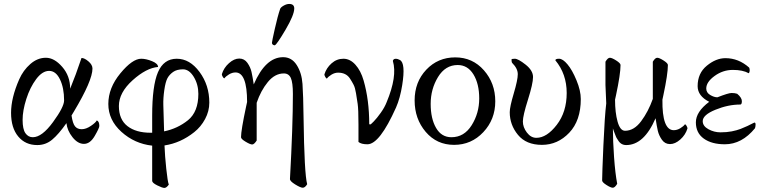

<svg xmlns="http://www.w3.org/2000/svg" viewBox="-20 -715 3802 958"><path d="M143.6 -30.3Q189.5 -30.3 244.6 -106Q299.8 -181.6 299.8 -213.9Q299.8 -276.4 279.3 -318.8Q258.8 -361.3 225.1 -361.3Q191.4 -361.3 160.6 -320.3Q129.9 -279.3 111.3 -221.2Q92.8 -163.1 92.8 -116.7Q92.8 -70.3 106.9 -50.3Q121.1 -30.3 143.6 -30.3ZM462.9 -114.3Q475.6 -109.4 475.6 -86.4Q475.6 -76.2 452.6 -36.6Q429.7 2.9 398.9 2.9Q368.2 2.9 341.8 -30.3Q315.4 -63.5 311.5 -100.6Q272.5 -44.9 240.2 -18.1Q208 8.8 166 8.8Q106.4 8.8 70.8 -34.2Q35.2 -77.1 35.2 -151.9Q35.2 -226.6 75.7 -318.8Q95.7 -364.3 131.3 -395.5Q167 -426.8 209 -426.8Q251 -426.8 290.5 -381.3Q330.1 -335.9 330.1 -272.5Q358.4 -341.3 386.7 -425.8Q401.4 -425.8 421.4 -408.7Q441.4 -391.6 441.4 -373Q441.4 -313 348.6 -158.2L336.9 -138.7Q342.8 -98.6 354.5 -84.5Q366.2 -70.3 387.7 -70.3Q409.2 -70.3 433.6 -86.9Q458 -103.5 462.9 -114.3Z M969.7 -246.6Q969.7 -293.9 946.8 -331.5Q923.8 -369.1 893.1 -369.1Q862.3 -369.1 843.8 -356Q825.2 -342.8 815.4 -324.7Q805.7 -306.6 799.8 -265.6Q793.9 -224.6 794.9 -191.4Q795.9 -158.2 798.8 -59.6Q865.7 -73.2 918 -115.2Q969.7 -157.2 969.7 -246.6ZM739.3 187.5V11.7Q651.4 2 585.9 -57.1Q520.5 -116.2 520.5 -196.3Q520.5 -276.4 580.6 -349.1Q640.6 -421.9 684.6 -421.9Q709 -421.9 738.8 -409.7Q768.6 -397.5 768.6 -380.9Q710 -376 641.6 -314.5Q573.2 -252.9 573.2 -186Q573.2 -119.1 615.7 -85.9Q658.2 -52.7 731.4 -52.7Q735.4 -52.7 739.3 -52.7V-137.7Q739.3 -287.1 768.1 -354.5Q796.9 -421.9 861.8 -421.9Q926.8 -421.9 975.6 -356Q1024.4 -290 1024.4 -203.1Q1024.4 -160.2 1003.4 -121.1Q982.4 -82 949.2 -55.7Q881.3 -1.5 800.8 10.7Q802.7 62.5 809.6 127Q816.4 191.4 822.3 206.1Q810.5 222.7 800.3 222.7Q790 222.7 764.6 210Q739.3 197.3 739.3 187.5Z M1422.9 -695.3Q1448.2 -695.3 1448.2 -672.9Q1448.2 -640.6 1404.8 -566.9Q1361.3 -493.2 1351.6 -489.3H1348.6Q1345.7 -489.3 1341.3 -492.2Q1336.9 -495.1 1336.9 -501.5Q1336.9 -507.8 1351.1 -570.8Q1365.2 -633.8 1377.9 -670.9Q1380.9 -678.7 1395.5 -687Q1410.2 -695.3 1422.9 -695.3ZM1441.4 -246.1Q1441.4 -302.7 1431.2 -325.7Q1420.9 -348.6 1396.5 -348.6Q1351.6 -348.6 1316.4 -305.7Q1281.2 -262.7 1260.7 -202.1V-13.7Q1248 5.9 1238.3 5.9Q1228.5 5.9 1205.6 -7.8Q1182.6 -21.5 1182.6 -30.3Q1182.6 -64.5 1208 -183.6L1212.9 -206.1Q1212.9 -353.5 1155.3 -353.5Q1138.7 -353.5 1122.6 -343.8Q1106.4 -334 1099.6 -324.2Q1095.7 -324.2 1091.3 -332Q1086.9 -339.8 1086.9 -344.7Q1096.7 -377 1122.6 -399.9Q1148.4 -422.9 1173.8 -422.9Q1199.2 -422.9 1214.4 -401.4Q1229.5 -379.9 1234.9 -356.4Q1240.2 -333 1246.1 -293.9Q1304.7 -429.7 1392.6 -429.7Q1435.5 -429.7 1460.4 -390.6Q1485.4 -351.6 1489.3 -296.4Q1493.2 -241.2 1494.6 -129.4Q1498.5 153.8 1512.7 204.1Q1502 221.7 1490.7 221.7Q1479.5 221.7 1452.6 205.1Q1425.8 188.5 1426.8 177.7Q1441.4 -85.9 1441.4 -246.1Z M1909.2 -205.1Q1962.9 -334 1940.4 -410.2Q1939.5 -413.1 1943.4 -417.5Q1947.3 -421.9 1955.6 -421.9Q1963.9 -421.9 1975.6 -415.5Q2004.4 -399.9 1986.8 -290Q1976.6 -225.6 1956.1 -178.7Q1874 4.9 1813.5 4.9Q1782.2 4.9 1768.6 -6.8V-93.8Q1768.6 -170.4 1764.6 -196.8Q1760.7 -222.7 1756.3 -250Q1752 -277.3 1744.1 -292.5Q1736.3 -307.6 1726.1 -323.2Q1707 -352.5 1667 -352.5Q1650.4 -352.5 1634.3 -342.8Q1618.2 -333 1611.3 -323.2Q1607.4 -323.2 1603 -331.1Q1598.6 -338.9 1598.6 -343.8Q1608.4 -376 1634.3 -398.9Q1660.2 -421.9 1693.4 -421.9Q1726.6 -421.9 1753.4 -392.1Q1780.3 -362.3 1794.4 -313Q1822.3 -215.8 1822.3 -95.7Q1825.2 -93.8 1827.6 -93.8Q1830.1 -93.8 1845.2 -109.4Q1860.4 -125 1879.9 -152.3Q1899.4 -179.7 1909.2 -205.1Z M2106.9 -367.2Q2165 -428.7 2251.5 -428.7Q2337.9 -428.7 2394.5 -364.3Q2451.2 -299.8 2451.2 -209.5Q2451.2 -119.1 2391.6 -55.7Q2332 7.8 2245.6 7.8Q2159.2 7.8 2104 -57.1Q2048.8 -122.1 2048.8 -213.9Q2048.8 -305.7 2106.9 -367.2ZM2263.7 -390.6Q2202.1 -390.6 2165.5 -330.6Q2128.9 -270.5 2128.9 -196.8Q2128.9 -123 2155.8 -76.7Q2182.6 -30.3 2232.4 -30.3Q2295.9 -30.3 2333.5 -90.3Q2371.1 -150.4 2371.1 -223.6Q2371.1 -296.9 2342.3 -343.8Q2313.5 -390.6 2263.7 -390.6Z M2656.2 -27.3Q2708 -27.3 2757.8 -91.8Q2807.6 -156.2 2807.6 -251Q2807.6 -345.7 2751 -414.1Q2751 -421.9 2769.5 -421.9Q2788.1 -421.9 2811.5 -394Q2835 -366.2 2856.4 -314.5Q2877.9 -262.7 2877.9 -220.7Q2877.9 -113.3 2820.3 -52.7Q2762.7 7.8 2684.1 7.8Q2605.5 7.8 2564.5 -42Q2523.4 -91.8 2523.4 -155.3Q2523.4 -181.6 2543.5 -249Q2563.5 -316.4 2563.5 -344.7Q2563.5 -373 2536.1 -400.4Q2532.2 -404.3 2532.2 -418Q2532.2 -421.9 2548.8 -421.9Q2565.4 -421.9 2602.5 -392.6Q2639.6 -363.3 2639.6 -330.6Q2639.6 -297.9 2614.3 -217.8Q2588.9 -137.7 2588.9 -108.9Q2588.9 -80.1 2608.9 -53.7Q2628.9 -27.3 2656.2 -27.3Z M3076.2 -390.6Q3076.2 -345.7 3053.7 -240.2L3048.8 -217.8Q3048.8 -153.3 3061.5 -107.9Q3074.2 -62.5 3098.6 -62.5Q3143.6 -62.5 3179.2 -110.4Q3214.8 -158.2 3237.3 -221.7V-407.2Q3249 -426.8 3259.3 -426.8Q3269.5 -426.8 3291 -413.1Q3312.5 -399.4 3312.5 -390.6Q3312.5 -345.7 3290 -240.2L3285.2 -217.8Q3283.2 -65.4 3341.8 -65.4Q3358.4 -65.4 3374.5 -75.2Q3390.6 -85 3397.5 -94.7Q3401.4 -94.7 3405.8 -86.9Q3410.2 -79.1 3410.2 -74.2Q3400.4 -42 3374.5 -19Q3348.6 3.9 3323.2 3.9Q3297.9 3.9 3282.7 -17.6Q3267.6 -39.1 3262.2 -62.5Q3256.8 -85.9 3251 -125Q3193.4 8.8 3104.5 8.8Q3078.1 8.8 3064 -15.1Q3059.6 -22.5 3057.1 -25.9Q3054.7 -29.3 3051.3 -38.6Q3047.9 -47.9 3043 -60.1Q3038.1 -72.3 3038.1 -74.2Q3038.1 -12.7 3043.9 69.3Q3049.8 151.4 3059.6 202.1Q3047.9 221.7 3037.6 221.7Q3027.3 221.7 3005.9 208Q2984.4 194.3 2984.4 185.5Q2984.4 154.3 2990.7 9.8Q2997.1 -134.8 3004.9 -199.2L3001 -291V-407.2Q3012.7 -426.8 3022.9 -426.8Q3033.2 -426.8 3054.7 -413.1Q3076.2 -399.4 3076.2 -390.6Z M3486.3 -110.4Q3486.3 -85.9 3514.6 -70.3Q3543 -54.7 3574.7 -54.7Q3606.4 -54.7 3631.3 -59.6Q3656.2 -64.5 3675.3 -71.8Q3694.3 -79.1 3709.5 -86.4Q3724.6 -93.8 3733.9 -98.6Q3743.2 -103.5 3744.1 -103.5Q3750 -103.5 3750 -93.8Q3750 -84 3747.1 -75.2Q3681.6 4.9 3596.7 4.9Q3531.2 4.9 3491.7 -23.4Q3452.1 -51.8 3452.1 -104.5Q3452.1 -157.2 3518.6 -207Q3460.9 -236.3 3460.9 -285.2Q3460.9 -349.6 3506.8 -387.2Q3552.7 -424.8 3599.6 -424.8Q3665 -424.8 3717.8 -377.9Q3720.7 -373 3720.7 -363.8Q3720.7 -354.5 3715.8 -349.6Q3686.5 -366.2 3636.7 -366.2Q3586.9 -366.2 3545.4 -335.9Q3503.9 -305.7 3503.9 -273.4Q3503.9 -252.9 3523.4 -241.2Q3543 -229.5 3559.6 -229.5Q3614.3 -251 3630.4 -251Q3646.5 -251 3658.2 -247.1Q3681.6 -227.5 3681.6 -210.4Q3681.6 -193.4 3673.8 -193.4Q3613.3 -193.4 3549.8 -167.5Q3486.3 -141.6 3486.3 -110.4Z"/></svg>

Font: CrimsonText-Roman
Style: Roman
Weight: 400
Version: Version 0.13